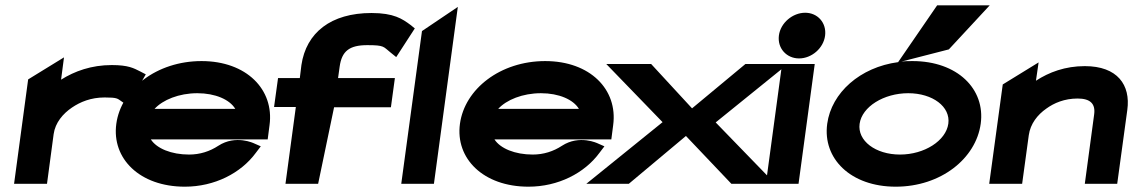

<svg xmlns="http://www.w3.org/2000/svg" viewBox="-20 -692 4267 723"><path d="M508 -423C484 -435 464 -447 401 -447C324 -447 261 -424 210 -392L221 -476L86 -393L33 0H157L182 -187C188 -230 217 -264 251 -287C282 -308 322 -325 374 -325C422 -325 422 -321 438 -310L461 -294L529 -412Z M988 -167 995 -221C1013 -355 908 -462 739 -462C570 -462 436 -357 418 -226C400 -95 506 11 676 11C788 11 887 -40 943 -116L962 -141L937 -152C937 -152 868 -186 802 -143C770 -122 733 -110 692 -110C625 -110 570 -133 548 -167ZM562 -282C593 -316 654 -341 723 -341C791 -341 845 -317 866 -282Z M1526 -598C1495 -621 1463 -643 1379 -643C1226 -643 1133 -569 1115 -447L1109 -398H1027L1012 -289H1094L1055 0H1178L1238 -288H1452L1467 -398H1253L1259 -441C1267 -499 1295 -522 1363 -522C1429 -522 1423 -516 1451 -494L1472 -477L1542 -585Z M1614 0 1704 -666 1569 -575 1491 0Z M2282 -167 2289 -221C2307 -355 2202 -462 2033 -462C1864 -462 1730 -357 1712 -226C1694 -95 1800 11 1970 11C2082 11 2181 -40 2237 -116L2256 -141L2231 -152C2231 -152 2162 -186 2096 -143C2064 -122 2027 -110 1986 -110C1919 -110 1864 -133 1842 -167ZM1856 -282C1887 -316 1948 -341 2017 -341C2085 -341 2139 -317 2160 -282Z M2586 -284 2432 -451H2263L2475 -232L2188 0H2348L2563 -180L2734 0H2899L2675 -231L2947 -451H2787Z M2989 -472C3036 -472 3081 -510 3087 -558C3093 -606 3059 -644 3012 -644C2965 -644 2919 -606 2913 -558C2907 -510 2942 -472 2989 -472ZM3048 -451H2925L2864 0H2987Z M3400 -341C3492 -341 3560 -290 3551 -226C3542 -162 3461 -110 3369 -110C3277 -110 3208 -162 3217 -226C3226 -290 3308 -341 3400 -341ZM3553 -506 3707 -672H3509L3362 -458C3219 -439 3111 -343 3095 -226C3077 -95 3183 11 3353 11C3523 11 3655 -95 3673 -226C3691 -357 3585 -462 3416 -462C3402 -462 3388 -462 3374 -460Z M4225 -278C4238 -372 4188 -443 4065 -443C3991 -443 3930 -420 3881 -388L3891 -457L3756 -374L3705 0H3829L3854 -183C3860 -226 3887 -260 3920 -283C3949 -304 3988 -321 4038 -321C4086 -321 4106 -301 4100 -260L4065 0H4187Z"/></svg>

Font: Charger
Style: HemiRT
Weight: 900
Designer: Jasper
Foundry: Cannot Into Space Fonts
Version: Version 0.99